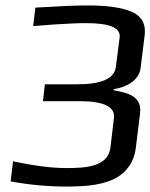

<svg xmlns="http://www.w3.org/2000/svg" viewBox="-20 -676 553 706"><path d="M398 -344V-348C442 -355 491 -378 497 -426L512 -547C517 -588 501 -616 466 -632C430 -648 376 -656 303 -656C256 -656 192 -653 110 -648L102 -580C103 -580 129 -582 178 -586C228 -589 267 -591 296 -591C383 -591 424 -574 420 -539L406 -430C401 -387 353 -366 263 -366H145L138 -304H273C362 -304 404 -283 399 -242L386 -133C377 -62 294 -58 224 -58C172 -58 106 -66 28 -83L19 -9C89 4 158 10 225 10C298 10 366 4 414 -26C445 -45 473 -81 479 -129L495 -259C503 -322 450 -335 398 -344Z"/></svg>

Font: Gamestation Display
Style: Italic
Weight: 400
Designer: Jonas Hecksher
Foundry: Jonas Hecksher, Playtypeª, e-types AS
Version: Version 1.003